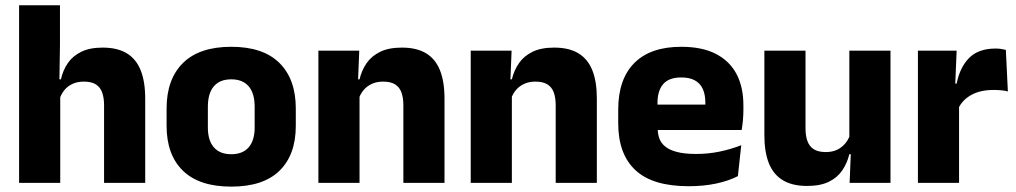

<svg xmlns="http://www.w3.org/2000/svg" viewBox="-20 -680 3779 714"><path d="M367 0V-289Q367 -316 360 -335.8Q353 -355.5 336.8 -366Q320.5 -376.5 291.5 -376.5Q268 -376.5 250 -368.2Q232 -360 220.2 -345.8Q208.5 -331.5 202 -313.5L171 -385H206.5Q214 -418.5 232 -445Q250 -471.5 281.8 -487.2Q313.5 -503 361.5 -503Q416.5 -503 451.5 -481.8Q486.5 -460.5 503.2 -418.5Q520 -376.5 520 -313.5V0ZM51 0V-660.5H203V-513.5L200.5 -351.5L204 -339.5V0Z M840 14Q721 14 660.2 -45.2Q599.5 -104.5 599.5 -212V-276.5Q599.5 -385.5 660.5 -445.8Q721.5 -506 840 -506Q958.5 -506 1019.2 -445.8Q1080 -385.5 1080 -276.5V-212Q1080 -104.5 1019.5 -45.2Q959 14 840 14ZM840 -106.5Q882.5 -106.5 904.8 -132.2Q927 -158 927 -205.5V-283Q927 -333 904.8 -359Q882.5 -385 840 -385Q797.5 -385 775.2 -359Q753 -333 753 -283V-205.5Q753 -158 775.2 -132.2Q797.5 -106.5 840 -106.5Z M1480 0V-289Q1480 -316 1473 -335.8Q1466 -355.5 1449.5 -366Q1433 -376.5 1404.5 -376.5Q1381 -376.5 1363 -368.2Q1345 -360 1332.8 -345.8Q1320.5 -331.5 1314.5 -313.5L1291 -385H1317Q1325 -418.5 1343.2 -445Q1361.5 -471.5 1393.5 -487.2Q1425.5 -503 1474.5 -503Q1529.5 -503 1564.5 -481.8Q1599.5 -460.5 1616.2 -418.5Q1633 -376.5 1633 -313.5V0ZM1164 0V-491.5H1316L1311 -368.5L1317 -354V0Z M2046.5 0V-289Q2046.5 -316 2039.5 -335.8Q2032.5 -355.5 2016 -366Q1999.5 -376.5 1971 -376.5Q1947.5 -376.5 1929.5 -368.2Q1911.5 -360 1899.2 -345.8Q1887 -331.5 1881 -313.5L1857.5 -385H1883.5Q1891.5 -418.5 1909.8 -445Q1928 -471.5 1960 -487.2Q1992 -503 2041 -503Q2096 -503 2131 -481.8Q2166 -460.5 2182.8 -418.5Q2199.5 -376.5 2199.5 -313.5V0ZM1730.5 0V-491.5H1882.5L1877.5 -368.5L1883.5 -354V0Z M2541 12.5Q2407 12.5 2343 -47.2Q2279 -107 2279 -221.5V-272.5Q2279 -385.5 2339 -445.8Q2399 -506 2513.5 -506Q2590.5 -506 2641.8 -479.8Q2693 -453.5 2718.8 -405Q2744.5 -356.5 2744.5 -288.5V-272Q2744.5 -253 2742.8 -233.2Q2741 -213.5 2738 -196.5H2600Q2602 -225.5 2602.5 -251.2Q2603 -277 2603 -298Q2603 -328.5 2593.5 -349.2Q2584 -370 2564.2 -381Q2544.5 -392 2513.5 -392Q2467.5 -392 2446.2 -367.2Q2425 -342.5 2425 -297V-252L2426 -235.5V-200.5Q2426 -181.5 2432.2 -164.5Q2438.5 -147.5 2454.2 -134.8Q2470 -122 2497.8 -114.8Q2525.5 -107.5 2568.5 -107.5Q2614 -107.5 2656 -116.2Q2698 -125 2736.5 -140L2724 -25Q2690 -7.5 2643.5 2.5Q2597 12.5 2541 12.5ZM2360 -196.5V-291H2707V-196.5Z M2975.5 -491.5V-202.5Q2975.5 -175.5 2982.5 -155.8Q2989.5 -136 3006 -125.2Q3022.5 -114.5 3051 -114.5Q3075 -114.5 3092.8 -123Q3110.5 -131.5 3122.8 -146Q3135 -160.5 3141 -178L3164.5 -106.5H3138.5Q3130.5 -73.5 3112.2 -46.5Q3094 -19.5 3062.2 -4Q3030.5 11.5 2981 11.5Q2926.5 11.5 2891.2 -9.8Q2856 -31 2839.2 -73Q2822.5 -115 2822.5 -178V-491.5ZM3291.5 -491.5V0H3139.5L3144.5 -123L3138.5 -137V-491.5Z M3543.5 -276 3501.5 -369H3537.5Q3549.5 -430 3584.2 -464.8Q3619 -499.5 3682.5 -499.5Q3693.5 -499.5 3702.8 -498Q3712 -496.5 3720.5 -494.5L3728 -340Q3717.5 -343 3703.5 -344.2Q3689.5 -345.5 3675 -345.5Q3626 -345.5 3592.5 -327.2Q3559 -309 3543.5 -276ZM3393.5 0V-491.5H3537.5L3531 -334.5L3546.5 -332.5V0Z"/></svg>

Font: Anek Bangla Medium
Style: Bold
Weight: 700
Version: Version 1.003